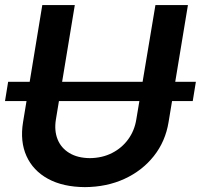

<svg xmlns="http://www.w3.org/2000/svg" viewBox="-32 -748 814 779"><path d="M762.7 -416 750 -337.9H-11.7L1 -416ZM598.6 -727.5H730.5L651.9 -252.4Q639.2 -174.3 592.3 -115Q545.4 -55.7 473.4 -22.5Q401.4 10.7 312.5 11.2Q223.6 10.7 162.8 -22.5Q102.1 -55.7 75.4 -115Q48.8 -174.3 61.5 -252.4L139.6 -727.5H271.5L194.8 -263.2Q187.5 -217.8 201.7 -182.6Q215.8 -147.5 249.3 -127.2Q282.7 -106.9 332.5 -106.4Q382.8 -106.9 422.6 -127.2Q462.4 -147.5 488 -182.6Q513.7 -217.8 521 -263.2Z"/></svg>

Font: Inter Tight SemiBold
Style: Italic
Weight: 600
Italic angle: -9.39999°
Designer: Rasmus Andersson
Foundry: rsms
Version: Version 3.004